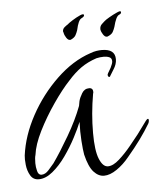

<svg xmlns="http://www.w3.org/2000/svg" viewBox="-38 -417 378 447"><g transform="rotate(-5 151.5 -193.5)"><path d="M36 -9Q23 -9 16.5 -20Q10 -31 8.5 -45Q7 -59 8 -67Q14 -113 39 -159Q64 -205 101.5 -241Q139 -277 181 -291Q189 -294 195.5 -295Q202 -296 208 -296Q239 -296 239 -272Q239 -260 231 -248L223 -235Q222 -232 220 -232Q218 -232 217 -235Q216 -238 218 -241Q220 -244 221.5 -247Q223 -250 225 -253Q230 -263 230 -268Q230 -275 224.5 -277.5Q219 -280 211 -280Q207 -280 202.5 -279.5Q198 -279 194 -278Q173 -271 157.5 -260Q142 -249 127 -232Q109 -213 88 -182.5Q67 -152 51.5 -121Q36 -90 33 -66Q31 -60 31 -47Q31 -38 33.5 -28.5Q36 -19 43 -19Q52 -19 60 -28Q68 -37 73 -43Q90 -67 111 -103Q132 -139 144 -171L146 -182Q148 -190 154 -200Q160 -210 171 -210Q180 -210 180 -200Q180 -199 179.5 -198Q179 -197 179 -196Q175 -173 173 -150.5Q171 -128 171 -105Q171 -64 179 -44.5Q187 -25 199 -25Q211 -25 225.5 -38Q240 -51 253.5 -67.5Q267 -84 274 -93L296 -123Q299 -127 301 -127Q303 -127 303 -124Q303 -119 301 -116Q291 -99 277.5 -80.5Q264 -62 247 -42Q234 -26 218 -15Q202 -4 188 -4Q175 -4 164 -16Q153 -28 146 -57Q144 -68 142.5 -89.5Q141 -111 142 -134Q136 -119 125 -98Q114 -77 99.5 -56.5Q85 -36 68.5 -22.5Q52 -9 36 -9ZM138 -326H136Q132 -326 128 -332Q124 -338 123 -344Q123 -345 122.5 -345.5Q122 -346 122 -347Q122 -353 127 -357Q132 -361 134 -362Q137 -365 146.5 -371Q156 -377 165 -381Q174 -385 174 -380Q174 -377 167 -373.5Q160 -370 155 -347Q153 -341 150 -335.5Q147 -330 138 -326ZM224 -326H222Q218 -326 214 -332Q210 -338 209 -344V-345Q209 -352 214 -356.5Q219 -361 220 -362Q223 -365 232.5 -370.5Q242 -376 251 -380Q260 -384 260 -381Q262 -377 255 -374Q248 -371 242 -347Q240 -341 237 -335.5Q234 -330 224 -326Z"/></g></svg>

Font: Fuggles
Style: Regular
Weight: 400
Designer: Rob Leuschke
Foundry: Robert E. Leuschke
Version: Version 1.100; ttfautohint (v1.8.3)